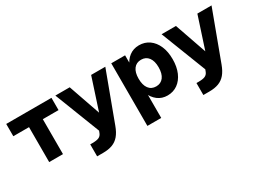

<svg xmlns="http://www.w3.org/2000/svg" viewBox="-52 -1051 2319 1761"><g transform="rotate(-30 1108.0 -170.5)"><path d="M503.7 -500H24.7V-370H191.1V0H337.2V-370H503.7Z M598.3 47.5V174.3H662.6Q719.1 174.3 760.6 158.8Q802.1 143.3 831.6 108.6Q861.2 73.9 882.6 15.5L1074.1 -500H924L814.1 -163.7L697.1 -500H545.1L731.5 -20.8L722.3 2.8Q711.8 28 688.8 37.7Q665.9 47.5 620.4 47.5Z M1137.1 -500V163H1283.5V-500ZM1243.6 -251.9Q1243.6 -172 1267.8 -111.9Q1292 -51.9 1335.8 -18.7Q1379.6 14.5 1438.4 14.5Q1499.8 14.5 1546.1 -18.7Q1592.4 -51.9 1618.2 -111.9Q1644 -172 1644 -251.9Q1644 -331.9 1618.2 -391.3Q1592.4 -450.8 1546.1 -483.6Q1499.8 -516.5 1438.4 -516.5Q1379.6 -516.5 1335.8 -483.6Q1292 -450.8 1267.8 -391.3Q1243.6 -331.9 1243.6 -251.9ZM1495.3 -252Q1495.3 -184.3 1467.3 -147.1Q1439.3 -110 1389.4 -110Q1339.1 -110 1311.3 -147.1Q1283.5 -184.3 1283.5 -252Q1283.5 -318.6 1311.3 -355.3Q1339.1 -392 1389.4 -392Q1439.3 -392 1467.3 -355.3Q1495.3 -318.6 1495.3 -252Z M1723.3 47.5V174.3H1787.6Q1844.1 174.3 1885.6 158.8Q1927.1 143.3 1956.6 108.6Q1986.2 73.9 2007.6 15.5L2199.1 -500H2049L1939.1 -163.7L1822.1 -500H1670.1L1856.5 -20.8L1847.3 2.8Q1836.8 28 1813.8 37.7Q1790.9 47.5 1745.4 47.5Z"/></g></svg>

Font: Overused Grotesk Light
Style: Regular
Weight: 300
Designer: RandomMaerks
Version: Version 0.005